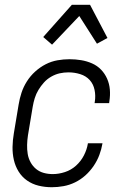

<svg xmlns="http://www.w3.org/2000/svg" viewBox="-20 -776 540 804"><path d="M197 8Q168 8 141.5 1.5Q115 -5 93.5 -20Q72 -35 58 -57.5Q44 -80 38 -106.5Q32 -133 32.5 -161Q33 -189 38 -218L58 -338Q62 -363 70 -387.5Q78 -412 92.5 -435Q107 -458 127.5 -476.5Q148 -495 171.5 -507Q195 -519 220.5 -523.5Q246 -528 271 -528Q296 -528 320 -524Q344 -520 365.5 -510.5Q387 -501 403 -484.5Q419 -468 428.5 -446.5Q438 -425 440 -401Q442 -377 438 -352L437 -344H376L377 -350Q381 -375 376 -399.5Q371 -424 355.5 -441Q340 -458 316 -465.5Q292 -473 267 -473Q248 -473 230 -469Q212 -465 194.5 -455Q177 -445 164 -430.5Q151 -416 141 -399.5Q131 -383 125.5 -365Q120 -347 117 -329L97 -209Q94 -189 93.5 -169.5Q93 -150 96 -131.5Q99 -113 108 -96.5Q117 -80 131 -68.5Q145 -57 163 -52Q181 -47 201 -47Q226 -47 252 -55.5Q278 -64 298.5 -82.5Q319 -101 331.5 -125.5Q344 -150 348 -175V-176H409V-175Q405 -151 396 -127Q387 -103 372 -81Q357 -59 337.5 -41.5Q318 -24 294.5 -12.5Q271 -1 246 3.5Q221 8 197 8ZM198 -589 161 -621 281 -756H357L430 -617L386 -593L312 -709Z"/></svg>

Font: Iosevka Light Oblique
Style: Regular
Weight: 300
Italic angle: -9°
Monospace: yes
Designer: Belleve Invis
Foundry: Belleve Invis
Version: Version 32.5.0; ttfautohint (v1.8.4)